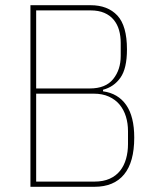

<svg xmlns="http://www.w3.org/2000/svg" viewBox="-20 -718 595 738"><path d="M97 -698H328Q394 -698 431 -658.5Q468 -619 468 -528Q468 -455 443 -419.5Q418 -384 376 -373V-367Q434 -359 465 -314.5Q496 -270 496 -189Q496 -95 457 -47.5Q418 0 343 0H97ZM119 -20H343Q377 -20 401.5 -31Q426 -42 441.5 -61.5Q457 -81 464.5 -107.5Q472 -134 472 -164V-214Q472 -244 464 -270Q456 -296 440 -315.5Q424 -335 399 -346.5Q374 -358 340 -358H119ZM119 -378H325Q386 -378 415 -414Q444 -450 444 -503V-553Q444 -580 437.5 -602.5Q431 -625 417 -642Q403 -659 381 -668.5Q359 -678 328 -678H119Z"/></svg>

Font: IBM Plex Sans Condensed Thin
Style: Regular
Weight: 100
Width: 3
Designer: Mike Abbink, Paul van der Laan, Pieter van Rosmalen
Foundry: Bold Monday
Version: Version 1.3